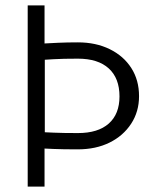

<svg xmlns="http://www.w3.org/2000/svg" viewBox="-20 -687 556 707"><path d="M267 -471Q211 -471 178 -469Q145 -467 145 -467V-200Q145 -200 178 -198.5Q211 -197 267 -197Q341 -197 380.5 -232Q420 -267 420 -332Q420 -399 380.5 -435Q341 -471 267 -471ZM82 -522Q82 -522 96 -523.5Q110 -525 135 -526.5Q160 -528 194 -529.5Q228 -531 267 -531Q333 -531 384 -506Q435 -481 463.5 -436.5Q492 -392 492 -333Q492 -276 463 -231.5Q434 -187 383.5 -162Q333 -137 266 -137Q210 -137 177 -138.5Q144 -140 144 -140V0H82ZM82 -667H144V-500H82Z"/></svg>

Font: Epunda Slab Light
Style: Regular
Weight: 300
Designer: Simon Atzbach
Foundry: typofactur
Version: Version 1.102